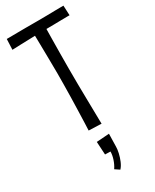

<svg xmlns="http://www.w3.org/2000/svg" viewBox="-248 -766 902 1116"><g transform="rotate(-30 203.0 -208.5)"><path d="M158 -2Q159 -17 160 -50.5Q161 -84 162.5 -127.5Q164 -171 165 -217.5Q166 -264 166.5 -307Q167 -350 167 -381Q167 -425 166 -477.5Q165 -530 164.5 -577Q164 -624 163 -654.5Q162 -685 162 -685L242 -684Q242 -684 241.5 -668Q241 -652 240.5 -623.5Q240 -595 239.5 -556Q239 -517 238.5 -470Q238 -423 238 -372Q238 -321 238.5 -268Q239 -215 240 -167Q241 -119 241.5 -81Q242 -43 242.5 -21Q243 1 243 1ZM9 -630 12 -701Q12 -701 32 -701Q52 -701 81 -701.5Q110 -702 139 -702Q168 -702 186 -702Q201 -702 226 -702Q251 -702 280 -702.5Q309 -703 335 -703.5Q361 -704 377.5 -704Q394 -704 394 -704L397 -638Q397 -638 381.5 -638Q366 -638 342 -637.5Q318 -637 290.5 -636.5Q263 -636 238.5 -636Q214 -636 199 -636Q184 -636 160.5 -635Q137 -634 111 -633.5Q85 -633 61.5 -632Q38 -631 23.5 -630.5Q9 -630 9 -630ZM204 287 174 267Q189 245 198 217.5Q207 190 207 167L171 166L166 79L251 73Q250 95 250 116Q250 137 249 159Q249 176 243.5 200.5Q238 225 228 248.5Q218 272 204 287Z"/></g></svg>

Font: Truculenta
Style: Regular
Weight: 400
Designer: Ivan Castro, Eva Sanz & Omnibus-Type Team
Foundry: Omnibus-Type
Version: Version 1.002